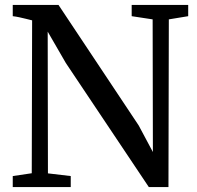

<svg xmlns="http://www.w3.org/2000/svg" viewBox="-20 -763 802 783"><path d="M32 0V-45L109.5 -56.5L111 -680Q99.5 -683 86 -686.2Q72.5 -689.5 59 -692.5Q45.5 -695.5 32 -697V-743H218.5L545.5 -251.5L603.5 -143L602.5 -684L517 -697V-743H747.5V-697L668.5 -684L667 0H587L248.5 -506L174.5 -634L175.5 -56L268.5 -45V0Z"/></svg>

Font: Merriweather 36pt
Style: Regular
Weight: 400
Designer: Eben Sorkin
Foundry: Eben Sorkin
Version: Version 2.100